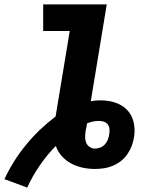

<svg xmlns="http://www.w3.org/2000/svg" viewBox="-43 -755 663 867"><path d="M80 92 -23 54Q-4 13 20.5 -26Q45 -65 74.5 -101Q104 -137 137.5 -169Q171 -201 208 -229L272 -615H152V-735H439L367 -298Q378 -300 389 -301Q400 -302 411 -302Q434 -302 456 -297.5Q478 -293 497 -283.5Q516 -274 531 -258.5Q546 -243 554 -223Q562 -203 564 -180.5Q566 -158 562 -135Q559 -115 551.5 -95.5Q544 -76 532 -58.5Q520 -41 502.5 -27.5Q485 -14 465.5 -6Q446 2 425.5 5Q405 8 386 8Q357 8 329.5 2Q302 -4 278 -17Q254 -30 236 -50Q218 -70 209 -96Q168 -54 135.5 -6.5Q103 41 80 92ZM386 -84Q397 -84 409 -88.5Q421 -93 430 -102.5Q439 -112 443.5 -123.5Q448 -135 450 -147Q452 -159 451.5 -171Q451 -183 444 -192.5Q437 -202 426 -205.5Q415 -209 403 -209Q389 -209 376 -206Q363 -203 350 -198Q349 -190 347.5 -182Q346 -174 344 -166Q342 -152 341.5 -138Q341 -124 345.5 -112Q350 -100 361 -92Q372 -84 386 -84Z"/></svg>

Font: Iosevka SS04 Hv Ex Obl
Style: Regular
Weight: 900
Width: 7
Italic angle: -9°
Monospace: yes
Designer: Belleve Invis
Foundry: Belleve Invis
Version: Version 19.0.0; ttfautohint (v1.8.4)